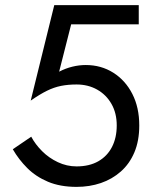

<svg xmlns="http://www.w3.org/2000/svg" viewBox="-20 -720 604 750"><path d="M524 -230Q524 -170 505 -125Q486 -80 452 -50Q418 -20 374 -5Q330 10 279 10Q215 10 167.5 -10Q120 -30 86.5 -63.5Q53 -97 30 -137L102 -186Q118 -156 144.5 -129.5Q171 -103 206 -86.5Q241 -70 279 -70Q329 -70 364 -90Q399 -110 417.5 -146Q436 -182 436 -230Q436 -278 415.5 -314Q395 -350 359.5 -370Q324 -390 279 -390Q246 -390 218.5 -384.5Q191 -379 163.5 -365.5Q136 -352 100 -327L192 -700H522V-625H258L211 -440Q236 -453 262.5 -459.5Q289 -466 315 -466Q375 -466 422.5 -436Q470 -406 497 -353Q524 -300 524 -230Z"/></svg>

Font: Jost
Style: Regular
Weight: 400
Version: Version 3.710